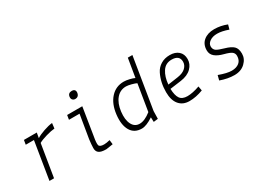

<svg xmlns="http://www.w3.org/2000/svg" viewBox="-29 -1272 2557 1889"><g transform="rotate(-30 1250.0 -327.5)"><path d="M258 -367 198 0H146L215 -425H122L130 -475H276L266 -417Q299 -438 355 -457.5Q411 -477 453 -481L446 -422Q407 -419 348 -402Q289 -385 258 -367Z M731 -616Q735 -658 780 -658Q797 -658 808 -648Q819 -638 817 -616Q811 -571 769 -571Q753 -571 741 -582.5Q729 -594 731 -616ZM865 -2 859 -52Q817 -42 793 -42Q742 -42 736 -67Q730 -92 743 -162L793 -475H621L613 -425H733L689 -160Q682 -103 681 -65Q680 -27 704 -8.5Q728 10 787 10Z M1472 -665 1377 -83 1375 4 1325 10 1323 -43Q1244 9 1193 9Q1108 9 1069 -57Q1030 -123 1043.5 -236.5Q1057 -350 1116.5 -415.5Q1176 -481 1266 -481Q1292 -481 1328.5 -472.5Q1365 -464 1385 -454L1420 -665ZM1327 -100 1376 -400Q1360 -409 1322 -419Q1284 -429 1262 -429Q1195 -429 1151.5 -377.5Q1108 -326 1097.5 -238Q1087 -150 1114 -96.5Q1141 -43 1198 -43Q1255 -43 1327 -100Z M1686 -454Q1729 -481 1789.5 -481Q1850 -481 1886.5 -449Q1923 -417 1923 -360Q1923 -303 1880 -260Q1837 -217 1757 -206L1630 -189Q1632 -114 1656.5 -78.5Q1681 -43 1740 -43Q1799 -43 1880 -72L1889 -22Q1808 9 1733.5 9Q1659 9 1617.5 -41Q1576 -91 1576 -182Q1576 -294 1620 -382Q1643 -428 1686 -454ZM1633 -236 1750 -253Q1810 -262 1840.5 -291.5Q1871 -321 1871 -359Q1871 -433 1782 -433Q1713 -433 1676.5 -377Q1640 -321 1633 -236Z M2086 -21 2100 -75Q2190 -42 2243 -42Q2296 -42 2328 -68Q2360 -94 2360 -143Q2360 -172 2339 -189Q2318 -206 2256 -222Q2194 -238 2161 -266Q2128 -294 2128 -338Q2128 -407 2174 -445Q2220 -483 2294 -483Q2368 -483 2438 -455L2424 -404Q2350 -430 2298 -430Q2246 -430 2213.5 -407Q2181 -384 2181 -352Q2181 -320 2204 -302Q2228 -286 2292 -268Q2356 -250 2384.5 -223Q2413 -196 2413 -138Q2413 -80 2366.5 -35.5Q2320 9 2245 9Q2170 9 2086 -21Z"/></g></svg>

Font: TypoPRO Lekton
Style: Italic
Weight: 400
Italic angle: -9.3°
Designer: Paolo Mazzetti, Luciano Perondi, Raffaele Flato, Elena Papassissa, Emilio Macchia, Michela Povoleri, Tobias Seemiller, R
Version: Version 3.000